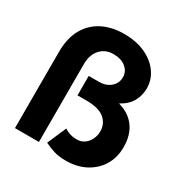

<svg xmlns="http://www.w3.org/2000/svg" viewBox="-159 -805 918 950"><g transform="rotate(30 300.0 -330.0)"><path d="M344 14Q305 14 278 6Q251 -2 220 -17L267 -125Q299 -104 336 -104Q364 -104 382.5 -118Q401 -132 410.5 -153Q420 -174 420 -196Q420 -240 387.5 -267.5Q355 -295 285 -295H233V-406H292Q331 -406 357 -428Q383 -450 383 -485Q383 -517 357 -539Q331 -561 285 -561Q240 -561 211.5 -529.5Q183 -498 183 -444V0H46V-434Q46 -515 76.5 -568Q107 -621 160 -647.5Q213 -674 281 -674Q353 -674 405 -649.5Q457 -625 485 -584.5Q513 -544 513 -497Q513 -455 493.5 -420.5Q474 -386 431 -363Q493 -346 526 -301Q559 -256 559 -187Q559 -128 532 -83Q505 -38 456.5 -12Q408 14 344 14Z"/></g></svg>

Font: Inconsolata Expanded Black
Style: Regular
Weight: 900
Width: 7
Monospace: yes
Designer: Raph Levien, Cyreal, Brenton Simpson
Foundry: Raph Levien, Cyreal, Google
Version: Version 3.001; ttfautohint (v1.8.2.53-6de2)